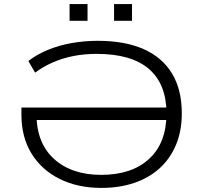

<svg xmlns="http://www.w3.org/2000/svg" viewBox="-20 -913 996 941"><path d="M477 8Q362 8 273.5 -35.5Q185 -79 135 -159.5Q85 -240 85 -351V-386H817V-325H137L159 -353Q159 -212 245 -134Q331 -56 476 -56Q626 -56 711 -134.5Q796 -213 796 -357Q796 -500 710.5 -574.5Q625 -649 453 -649Q396 -649 343 -639Q290 -629 242 -608.5Q194 -588 152 -557L119 -614Q160 -646 214.5 -668.5Q269 -691 332 -702Q395 -713 459 -713Q592 -713 683.5 -672.5Q775 -632 823 -553Q871 -474 871 -358Q871 -271 842.5 -203Q814 -135 762 -88Q710 -41 637.5 -16.5Q565 8 477 8ZM539 -811V-893H627V-811ZM321 -811V-893H409V-811Z"/></svg>

Font: Nunito Sans 10pt Expanded Light
Style: Regular
Weight: 300
Width: 7
Designer: Vernon Adams
Foundry: Vernon Adams
Version: Version 3.101;gftools[0.9.27]